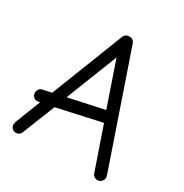

<svg xmlns="http://www.w3.org/2000/svg" viewBox="-161 -809 903 943"><g transform="rotate(30 290.5 -338.0)"><path d="M520 6.8Q509.8 6.8 501.5 1Q493.2 -4.9 490.2 -15.1L408.2 -252.9L159.2 -198.2L85.9 -14.2Q83 -4.9 75 0.5Q66.9 5.9 57.1 5.9Q43.9 5.9 35.4 -3.2Q26.9 -12.2 26.9 -25.9Q26.9 -32.7 30.8 -43L85.9 -184.1Q77.1 -181.2 67.9 -181.2Q55.7 -182.1 47.9 -190.7Q40 -199.2 40 -211.9Q40 -223.1 46.6 -232.2Q53.2 -241.2 64 -243.2L113.8 -253.9L273.9 -663.1Q282.7 -683.1 305.2 -683.1Q327.1 -683.1 335 -662.1L545.9 -47.9Q551.8 -30.3 551.8 -23.9Q551.8 -12.2 542.7 -2.7Q533.7 6.8 520 6.8ZM186 -270 386.2 -313 300.8 -562Z"/></g></svg>

Font: Comic Neue
Style: Regular
Weight: 400
Designer: Craig Rozynski
Foundry: Craig Rozynski
Version: Version 2.003;hotconv 1.0.109;makeotfexe 2.5.65596